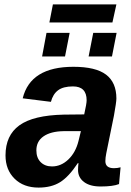

<svg xmlns="http://www.w3.org/2000/svg" viewBox="-20 -841 596 871"><path d="M436 5Q388 5 361 -15.5Q334 -36 334 -70Q334 -83 336 -101H333Q292 -39 252.5 -14.5Q213 10 155 10Q87 10 46 -30.5Q5 -71 5 -136Q5 -227 68 -272.5Q131 -318 269 -321L362 -322Q373 -371 373 -386Q373 -449 311 -449Q267 -449 243.5 -431.5Q220 -414 211 -379L83 -395Q118 -538 313 -538Q414 -538 461 -502.5Q508 -467 508 -394Q508 -378 497 -317L462 -145Q458 -125 458 -110Q458 -78 497 -78Q512 -78 527 -82L520 -6Q493 5 436 5ZM336 -201 347 -246H268Q210 -245 177.5 -222.5Q145 -200 145 -159Q145 -125 164.5 -105.5Q184 -86 216 -86Q257 -86 290 -117.5Q323 -149 336 -201ZM488 -585H382L403 -692H509ZM275 -585H171L191 -692H296ZM508 -821 490 -739H204L220 -821Z"/></svg>

Font: Libra Sans
Style: Bold Italic
Weight: 700
Italic angle: -12°
Foundry: Context Ltd
Version: Version 1.002